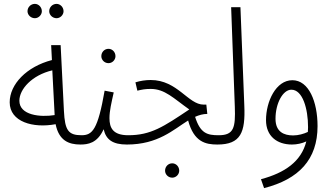

<svg xmlns="http://www.w3.org/2000/svg" viewBox="-20 -741 1709 991"><path d="M272 -647C291 -647 308 -664 308 -683C308 -704 291 -721 272 -721C251 -721 234 -704 234 -683C234 -664 251 -647 272 -647ZM160 -647C179 -647 196 -664 196 -683C196 -704 179 -721 160 -721C139 -721 122 -704 122 -683C122 -664 139 -647 160 -647ZM395 5C420 5 429 -5 429 -20C429 -36 420 -43 401 -43C332 -43 315 -69 310 -168L293 -508H244L248 -431C117 -397 30 -306 30 -213C30 -112 151 -78 267 -100C284 -16 334 5 395 5ZM80 -221C80 -281 145 -353 250 -378L262 -148V-147C188 -135 80 -146 80 -221Z M540 -415C560 -415 576 -432 576 -451C576 -472 560 -489 540 -489C519 -489 503 -472 503 -451C503 -432 519 -415 540 -415ZM394 5C433 5 482 -1 515 -74C527 -20 562 5 635 5C662 5 670 -6 670 -20C670 -34 663 -43 642 -43C563 -43 545 -81 545 -131C545 -169 555 -210 567 -264L520 -273C485 -72 457 -43 401 -43Z M635 5C796 5 875 -72 951 -119C981 -8 1041 5 1102 5C1129 5 1137 -6 1137 -20C1137 -34 1130 -43 1109 -43C1050 -43 1014 -52 987 -138C1007 -147 1028 -153 1050 -153L1045 -201H1031C951 -201 896 -328 758 -328C732 -328 704 -324 679 -316L689 -273C714 -279 730 -282 758 -282C831 -282 875 -234 957 -176C824 -87 759 -43 642 -43ZM869 176C889 176 905 159 905 140C905 119 889 102 869 102C848 102 832 119 832 140C832 159 848 176 869 176Z M1102 5C1223 5 1247 -58 1241 -196L1221 -704H1173L1192 -190C1196 -82 1187 -43 1109 -43Z M1343 230C1523 184 1619 82 1619 -90C1619 -216 1574 -327 1489 -327C1404 -327 1353 -217 1353 -121C1353 -38 1410 5 1487 5C1513 5 1539 -1 1561 -11C1535 92 1451 151 1327 184ZM1402 -128C1402 -208 1440 -278 1484 -278C1542 -278 1570 -180 1570 -85C1570 -76 1569 -68 1569 -60C1548 -50 1520 -42 1493 -42C1446 -42 1402 -60 1402 -128Z"/></svg>

Font: Noto Sans Arabic UI XCn Lt
Style: Regular
Weight: 300
Width: 2
Designer: Monotype Design Team, Nadine Chahine and Nizar Qandah
Foundry: Monotype Imaging Inc.
Version: Version 2.010